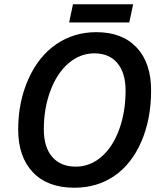

<svg xmlns="http://www.w3.org/2000/svg" viewBox="-20 -877 765 907"><path d="M693.8 -450.2Q693.8 -314 647.5 -207.5Q601.1 -101.1 519.8 -45.7Q438.5 9.8 331.1 9.8Q204.6 9.8 135.3 -63.2Q65.9 -136.2 65.9 -265.1Q65.9 -395.5 114 -503.2Q162.1 -610.8 245.6 -668Q329.1 -725.1 435.1 -725.1Q557.6 -725.1 625.7 -652.3Q693.8 -579.6 693.8 -450.2ZM425.8 -625Q358.4 -625 303.7 -578.1Q249 -531.2 218 -448Q187 -364.7 187 -266.1Q187 -181.6 226.8 -135.7Q266.6 -89.8 337.9 -89.8Q405.3 -89.8 459.2 -136.5Q513.2 -183.1 543.2 -265.9Q573.2 -348.6 573.2 -449.2Q573.2 -532.2 534.7 -578.6Q496.1 -625 425.8 -625ZM324.7 -856.9H608.9L590.8 -771H306.6Z"/></svg>

Font: Open Sans Semibold
Style: Italic
Weight: 600
Italic angle: -12°
Foundry: Ascender Corporation
Version: Version 1.10